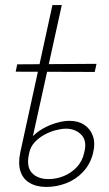

<svg xmlns="http://www.w3.org/2000/svg" viewBox="-20 -731 430 758"><path d="M163 7Q124 7 97 -9Q70 -25 60.5 -55.5Q51 -86 60 -129L187 -711H224L95 -126Q83 -74 105.5 -49Q128 -24 172 -24Q203 -24 232 -36Q261 -48 283 -71Q305 -94 312 -127Q325 -174 301.5 -198.5Q278 -223 240 -223Q223 -223 200 -217Q177 -211 155 -199Q133 -187 116.5 -169Q100 -151 95 -126H70Q79 -159 100 -183Q121 -207 148 -222.5Q175 -238 203.5 -246Q232 -254 254 -254Q289 -254 313 -238Q337 -222 347 -193.5Q357 -165 347 -125Q336 -82 307.5 -52Q279 -22 241 -7.5Q203 7 163 7ZM354 -447 42 -448 48 -477 361 -479Z"/></svg>

Font: Ysabeau Office ExtraLight
Style: Italic
Weight: 250
Italic angle: -12°
Designer: Christian Thalmann (Catharsis Fonts)
Version: Version 2.001;gftools[0.9.30]; featfreeze: tnum,lnum,ss02